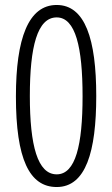

<svg xmlns="http://www.w3.org/2000/svg" viewBox="-20 -744 452 772"><path d="M367 -358C367 -587 322 -724 208 -724C94 -724 44 -589 44 -356C44 -105 98 8 208 8C325 8 367 -134 367 -358ZM100 -358C100 -556 130 -674 208 -674C284 -674 312 -553 312 -357C312 -161 284 -43 208 -43C131 -43 100 -159 100 -358Z"/></svg>

Font: Noto Sans Gujarati UI ExtraCondensed Light
Style: Regular
Weight: 300
Width: 2
Designer: Jelle Bosma - Monotype Design Team, Universal Thirst
Foundry: Monotype Imaging Inc.
Version: Version 2.106